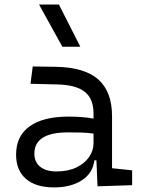

<svg xmlns="http://www.w3.org/2000/svg" viewBox="-20 -815 626 845"><path d="M409.2 4.9 404.3 -109.4H395.5Q388.2 -52.2 339.8 -21.2Q291.5 9.8 217.3 9.8Q137.7 9.8 94.2 -27.8Q50.8 -65.4 50.8 -134.3Q50.8 -216.3 110.4 -259Q169.9 -301.8 281.7 -301.8Q345.7 -301.8 391.6 -293V-315.9Q391.6 -381.3 352.1 -411.6Q312.5 -441.9 231 -443.4L114.3 -446.3L124 -522.5L224.6 -521Q352.1 -519 412.6 -465.3Q473.1 -411.6 473.1 -303.7V-74.7L561.5 -65.4V0ZM391.6 -227.1Q364.7 -231 336.2 -231.7Q307.6 -232.4 279.3 -232.4Q131.3 -232.4 131.3 -138.7Q131.3 -101.6 157 -81.1Q182.6 -60.5 228.5 -60.5Q279.8 -60.5 316.2 -78.1Q352.5 -95.7 372.1 -124Q391.6 -152.3 391.6 -184.1ZM254.4 -609.4 151.9 -794.9H239.3L333.5 -609.4Z"/></svg>

Font: Cascadia Mono NF SemiLight
Style: Regular
Weight: 350
Monospace: yes
Designer: Aaron Bell
Foundry: Saja Typeworks
Version: Version 2404.023; ttfautohint (v1.8.4)